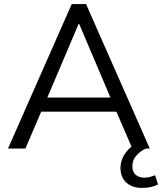

<svg xmlns="http://www.w3.org/2000/svg" viewBox="-20 -725 791 937"><path d="M19 0 330 -705H400L711 0H626L548 -180H181L104 0ZM364 -609 211 -249H519L366 -609ZM673 192Q625 192 596.5 166Q568 140 568 95Q568 55 593.5 20Q619 -15 663 -36L692 0Q668 10 647 32.5Q626 55 626 86Q626 115 642.5 128.5Q659 142 684 142Q709 142 737 130L751 175Q721 192 673 192Z"/></svg>

Font: Nunito Sans
Style: Regular
Weight: 400
Designer: Vernon Adams
Foundry: Vernon Adams
Version: Version 3.101; ttfautohint (v1.8.4.7-5d5b);gftools[0.9.27]